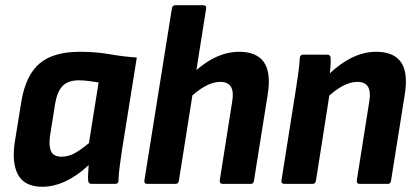

<svg xmlns="http://www.w3.org/2000/svg" viewBox="-20 -703 1596 734"><path d="M142 11Q74 11 49 -35Q24 -81 37 -163L62 -317Q79 -416 131.5 -460.5Q184 -505 285 -505Q347 -505 397.5 -496Q448 -487 503 -483L446 -127Q441 -94 437.5 -66.5Q434 -39 433 -13Q433 0 420 0H330Q318 0 317 -13Q316 -26 317 -41Q318 -56 319 -72Q277 -32 231.5 -10.5Q186 11 142 11ZM216 -104Q241 -104 265 -117Q289 -130 320 -156L357 -388Q341 -390 321 -393Q301 -396 282 -396Q241 -396 220 -375Q199 -354 191 -308L171 -182Q166 -144 175.5 -124Q185 -104 216 -104Z M543 0Q530 0 532 -13L637 -670Q639 -683 650 -683H756Q770 -683 768 -670L664 -13Q662 0 651 0ZM831 0Q819 0 820 -13L868 -317Q880 -390 822 -390Q795 -390 764.5 -373.5Q734 -357 698 -322L701 -407Q749 -456 797 -480.5Q845 -505 894 -505Q962 -505 989.5 -464.5Q1017 -424 1003 -339L951 -13Q950 0 939 0Z M1355 0Q1343 0 1344 -13L1392 -317Q1404 -390 1346 -390Q1319 -390 1288.5 -373.5Q1258 -357 1222 -322L1225 -407Q1273 -456 1321 -480.5Q1369 -505 1418 -505Q1486 -505 1513.5 -464.5Q1541 -424 1527 -339L1475 -13Q1474 0 1463 0ZM1068 0Q1054 0 1056 -13L1112 -367Q1117 -398 1121 -428.5Q1125 -459 1126 -481Q1127 -494 1139 -494H1231Q1243 -494 1244 -482Q1245 -467 1243 -443.5Q1241 -420 1239 -400L1242 -357L1188 -13Q1186 0 1175 0Z"/></svg>

Font: Sofia Sans Semi Condensed ExtraBold
Style: Italic
Weight: 800
Italic angle: -9°
Version: Version 4.100